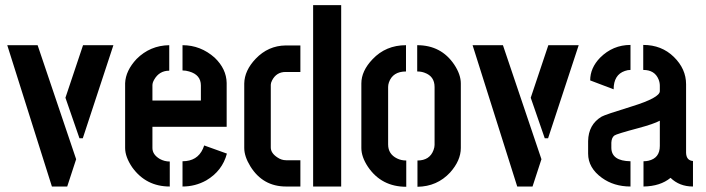

<svg xmlns="http://www.w3.org/2000/svg" viewBox="-20 -714 2702 735"><path d="M7.8 -541H124L271.5 -104.5L237.3 0H178.7ZM230.5 -339.8 297.9 -541H414.1L296.9 -184.6H284.2Z M459 -147.5V-395.5Q460.9 -443.4 502.9 -488.3Q554.7 -540 627.9 -541V-443.4Q589.8 -443.4 570.3 -409.2Q563.5 -397.5 563.5 -387.7V-329.1H749V-386.7Q749 -427.7 704.1 -440.4Q691.4 -444.3 678.7 -444.3V-541Q748 -541 801.8 -493.2Q846.7 -450.2 847.7 -396.5V-228.5H563.5V-147.5Q563.5 -122.1 591.8 -105.5Q609.4 -95.7 629.9 -95.7V0Q539.1 0 486.3 -73.2Q459 -113.3 459 -147.5ZM678.7 0V-96.7Q735.4 -96.7 756.8 -144.5Q759.8 -151.4 761.7 -157.2L848.6 -126Q831.1 -59.6 769.5 -23.4Q727.5 0 678.7 0Z M915 -147.5V-394.5Q916 -444.3 959 -489.3Q1006.8 -539.1 1073.2 -540H1129.9V-438.5H1073.2Q1038.1 -438.5 1021.5 -406.2Q1016.6 -396.5 1016.6 -389.6V-149.4Q1016.6 -127.9 1042 -111.3Q1057.6 -100.6 1075.2 -100.6H1129.9V0H1075.2Q986.3 0 938.5 -77.1Q915 -115.2 915 -147.5ZM1178.7 0V-694.3H1286.1V0Z M1363.3 -147.5V-394.5Q1363.3 -442.4 1406.2 -487.3Q1457 -541 1534.2 -541V-440.4Q1483.4 -440.4 1468.8 -398.4Q1465.8 -389.6 1465.8 -380.9V-161.1Q1465.8 -124 1500 -107.4Q1515.6 -99.6 1535.2 -99.6V1Q1440.4 1 1388.7 -75.2Q1363.3 -113.3 1363.3 -147.5ZM1578.1 1V-99.6Q1625 -99.6 1639.6 -139.6Q1643.6 -150.4 1643.6 -159.2V-380.9Q1643.6 -421.9 1605.5 -435.5Q1592.8 -440.4 1577.1 -440.4V-541Q1668.9 -541 1718.8 -466.8Q1744.1 -428.7 1744.1 -394.5V-147.5Q1744.1 -99.6 1703.1 -53.7Q1653.3 0 1578.1 1Z M1789.1 -541H1905.3L2052.7 -104.5L2018.6 0H1960ZM2011.7 -339.8 2079.1 -541H2195.3L2078.1 -184.6H2065.4Z M2231.4 -126Q2231.4 -71.3 2284.2 -33.2Q2330.1 0 2393.6 0V-96.7Q2321.3 -97.7 2320.3 -147.5V-168Q2321.3 -187.5 2332 -195.3Q2339.8 -201.2 2423.8 -223.6Q2482.4 -239.3 2505.9 -252V-155.3Q2505.9 -108.4 2461.9 -98.6Q2453.1 -96.7 2443.4 -96.7V0Q2507.8 -1 2546.9 -33.2Q2581.1 0 2632.8 0V-97.7Q2607.4 -99.6 2606.4 -128.9V-391.6Q2606.4 -450.2 2559.6 -496.1Q2512.7 -542 2442.4 -542V-446.3Q2486.3 -446.3 2501 -410.2Q2505.9 -398.4 2505.9 -385.7V-365.2Q2505.9 -339.8 2398.4 -306.6Q2296.9 -275.4 2283.2 -267.6Q2232.4 -237.3 2231.4 -173.8ZM2239.3 -406.2 2329.1 -372.1Q2329.1 -427.7 2372.1 -442.4Q2382.8 -446.3 2393.6 -446.3V-542Q2326.2 -542 2277.3 -493.2Q2239.3 -454.1 2239.3 -406.2Z"/></svg>

Font: Post No Bills Jaffna
Style: Bold
Weight: 700
Designer: Kosala Senevirathne, Siva Puranthara, Lasantha Premarathna, Tharique Azeez
Foundry: Mooniak
Version: Version 1.220 ; ttfautohint (v1.6)